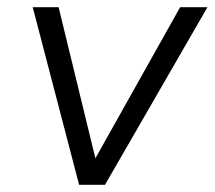

<svg xmlns="http://www.w3.org/2000/svg" viewBox="-20 -514 597 534"><path d="M200 0 71 -494H143L245 -75H246L481 -494H557L272 0Z"/></svg>

Font: Nunito Sans 7pt Light
Style: Italic
Weight: 300
Italic angle: -9°
Designer: Vernon Adams
Foundry: Vernon Adams
Version: Version 3.101;gftools[0.9.27]